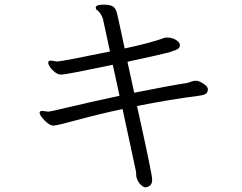

<svg xmlns="http://www.w3.org/2000/svg" viewBox="-20 -740 1040 824"><path d="M568 -285Q633 8 633 29.5Q633 51 622.5 57.5Q612 64 604.5 64Q597 64 586.5 55Q576 46 570 32.5Q564 19 564.5 11Q565 3 563 -7L506 -272Q407 -251 315 -226Q223 -201 210 -201Q197 -201 183.5 -212Q170 -223 160 -236Q150 -249 150 -256.5Q150 -264 162 -264L187 -261Q196 -261 275 -280Q354 -299 493 -329L464 -462Q461 -461 440 -457Q419 -453 388.5 -446.5Q358 -440 306.5 -430Q255 -420 242 -420Q229 -420 216 -430Q203 -440 195 -452Q187 -464 187 -470Q187 -480 198 -480L225 -476Q242 -476 452 -519L422 -658Q419 -669 411.5 -680.5Q404 -692 397.5 -696Q391 -700 391 -707V-709Q393 -720 423.5 -720Q454 -720 466 -711.5Q478 -703 483.5 -677.5Q489 -652 498.5 -609.5Q508 -567 515 -532Q628 -556 687 -578L693 -579Q720 -579 735.5 -568.5Q751 -558 752 -548V-546Q752 -538 746 -532Q740 -526 710.5 -517Q681 -508 527 -475L556 -342Q716 -374 784 -384Q792 -386 800 -389.5Q808 -393 820 -393.5Q832 -394 850.5 -382.5Q869 -371 872 -360V-355Q872 -339 854 -333L840 -330Q708 -313 568 -285Z"/></svg>

Font: ToneOZ-Pinyin-WenKai-Regular
Style: Regular
Weight: 400
Designer: Fontworks Inc.
Foundry: ToneOZ
Version: Version 0.240331